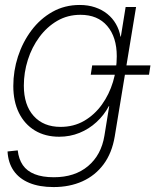

<svg xmlns="http://www.w3.org/2000/svg" viewBox="-20 -551 633 782"><path d="M198.2 210.9Q140.1 210.9 99.1 193.8Q58.1 176.8 35.6 144.3Q13.2 111.8 10.7 65.9L52.2 61.5Q56.2 97.2 73 121.6Q89.8 146 121.3 158.4Q152.8 170.9 199.2 170.9Q284.7 170.9 338.6 125.5Q392.6 80.1 405.3 1.5L424.8 -118.7H423.3Q403.8 -82 373 -53.7Q342.3 -25.4 303.7 -9.8Q265.1 5.9 221.2 5.9Q164.1 5.9 122.1 -19.5Q80.1 -44.9 57.1 -91.3Q34.2 -137.7 34.2 -200.7Q34.2 -262.2 53.2 -320.8Q72.3 -379.4 107.9 -427Q143.6 -474.6 193.4 -502.7Q243.2 -530.8 304.7 -530.8Q338.9 -530.8 367.2 -521.2Q395.5 -511.7 417 -494.4Q438.5 -477.1 452.1 -453.4Q465.8 -429.7 470.7 -401.9H472.2L491.7 -522.5H534.2L447.3 4.9Q436 72.3 401.9 118.2Q367.7 164.1 315.7 187.5Q263.7 210.9 198.2 210.9ZM226.6 -34.2Q280.3 -34.2 322.8 -58.8Q365.2 -83.5 395 -125Q424.8 -166.5 440.2 -217.5Q455.6 -268.6 455.6 -321.8Q455.6 -399.9 416.7 -445.3Q377.9 -490.7 307.6 -490.7Q255.4 -490.7 213.1 -466.1Q170.9 -441.4 140.4 -400.1Q109.9 -358.9 93.5 -307.4Q77.1 -255.9 77.1 -202.1Q77.1 -123 117.2 -78.6Q157.2 -34.2 226.6 -34.2ZM349.6 -246.6 355.5 -284.7H592.8L586.9 -246.6Z"/></svg>

Font: Inter 28pt ExtraLight
Style: Italic
Weight: 250
Italic angle: -9.3988°
Designer: Rasmus Andersson
Foundry: rsms
Version: Version 4.001;git-66647c0bb